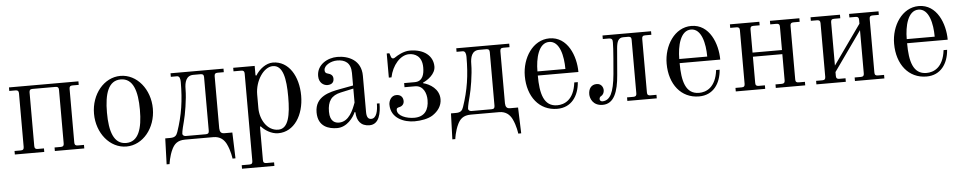

<svg xmlns="http://www.w3.org/2000/svg" viewBox="-40 -769 6526 1300"><g transform="rotate(-5 3223.0 -119.0)"><path d="M38 0H238V-24H196C180 -24 174 -30 174 -46V-410C174 -426 180 -432 196 -432H352C368 -432 374 -426 374 -410V-46C374 -30 368 -24 352 -24H310V0H510V-24H468C452 -24 446 -30 446 -46V-410C446 -426 452 -432 468 -432H510V-456H38V-432H80C96 -432 102 -426 102 -410V-46C102 -30 96 -24 80 -24H38Z M684 -228C684 -356 712 -444 796 -444C880 -444 908 -356 908 -228C908 -100 880 -12 796 -12C712 -12 684 -100 684 -228ZM596 -228C596 -96 684 12 796 12C908 12 996 -96 996 -228C996 -360 908 -468 796 -468C684 -468 596 -360 596 -228Z M1056 156H1076C1076 156 1082 102 1106 54C1121 25 1142 0 1195 0H1387C1434 0 1459 25 1474 54C1498 102 1504 156 1504 156H1524L1518 -20H1464C1441 -20 1433 -32 1432 -56V-410C1432 -426 1438 -432 1454 -432H1496V-456H1136V-432H1178C1196 -432 1200 -411 1200 -392C1200 -266 1185 -167 1147 -56C1139 -33 1129 -20 1096 -20H1062ZM1180 -42C1180 -56 1193 -107 1198 -125C1209 -165 1228 -271 1228 -340C1228 -386 1239 -432 1289 -432H1338C1354 -432 1360 -426 1360 -410V-46C1360 -30 1354 -24 1338 -24H1202C1192 -24 1180 -29 1180 -42Z M1708 -169V-262C1708 -354 1767 -444 1830 -444C1899 -444 1916 -352 1916 -228C1916 -104 1899 -12 1830 -12C1753 -12 1708 -94 1708 -169ZM1562 206V230H1782V206H1730C1714 206 1708 200 1708 184V-42L1713 -45C1736 -18 1780 12 1828 12C1936 12 2004 -96 2004 -228C2004 -360 1940 -468 1832 -468C1786 -468 1739 -432 1714 -390L1708 -392V-456H1562V-432H1614C1630 -432 1636 -426 1636 -410V184C1636 200 1630 206 1614 206Z M2182 -103C2182 -174 2208 -212 2273 -226L2360 -245V-150C2342 -101 2312 -24 2244 -24C2221 -24 2182 -33 2182 -103ZM2098 -106C2098 -8 2172 12 2228 12C2295 12 2340 -50 2355 -86L2360 -84C2362 -26 2389 12 2448 12C2515 12 2528 -66 2528 -130H2510C2510 -81 2499 -30 2463 -30C2441 -30 2432 -47 2432 -80V-326C2432 -432 2346 -468 2270 -468C2204 -468 2130 -428 2130 -350C2130 -304 2162 -284 2188 -284C2210 -284 2232 -293 2232 -323C2232 -346 2218 -356 2195 -362C2189 -363 2182 -368 2180 -372C2177 -377 2177 -381 2177 -387C2177 -417 2222 -444 2267 -444C2320 -444 2360 -421 2360 -351V-266L2268 -249C2200 -236 2098 -216 2098 -106Z M2594 -115C2594 -22 2684 12 2754 12C2799 12 2847 3 2877 -16C2917 -42 2942 -78 2942 -122C2942 -192 2879 -229 2834 -240V-244C2866 -258 2920 -295 2920 -346C2920 -416 2863 -468 2762 -468C2720 -468 2676 -441 2666 -434C2658 -428 2652 -425 2646 -425C2638 -425 2634 -432 2632 -438L2624 -462H2606V-298H2624C2640 -378 2696 -444 2756 -444C2794 -444 2844 -425 2844 -346C2844 -303 2834 -252 2778 -252H2706V-224H2778C2834 -224 2854 -169 2854 -125C2854 -56 2824 -12 2754 -12C2702 -12 2640 -34 2640 -75C2640 -87 2646 -90 2660 -93C2680 -97 2692 -112 2692 -131C2692 -155 2678 -176 2646 -176C2610 -176 2594 -140 2594 -115Z M2998 156H3018C3018 156 3024 102 3048 54C3063 25 3084 0 3137 0H3329C3376 0 3401 25 3416 54C3440 102 3446 156 3446 156H3466L3460 -20H3406C3383 -20 3375 -32 3374 -56V-410C3374 -426 3380 -432 3396 -432H3438V-456H3078V-432H3120C3138 -432 3142 -411 3142 -392C3142 -266 3127 -167 3089 -56C3081 -33 3071 -20 3038 -20H3004ZM3122 -42C3122 -56 3135 -107 3140 -125C3151 -165 3170 -271 3170 -340C3170 -386 3181 -432 3231 -432H3280C3296 -432 3302 -426 3302 -410V-46C3302 -30 3296 -24 3280 -24H3144C3134 -24 3122 -29 3122 -42Z M3612 -252C3612 -340 3636 -444 3708 -444C3780 -444 3802 -340 3802 -252ZM3524 -228C3524 -88 3602 12 3724 12C3821 12 3871 -63 3878 -156H3854C3840 -38 3774 -12 3726 -12C3634 -12 3612 -102 3612 -224H3888C3888 -332 3836 -468 3712 -468C3598 -468 3524 -350 3524 -228Z M3948 -67C3948 -41 3965 12 4033 12C4110 12 4139 -68 4148 -181L4163 -360C4167 -406 4177 -432 4211 -432H4244C4260 -432 4266 -426 4266 -410V-46C4266 -30 4260 -24 4244 -24H4201V0H4401V-24H4360C4344 -24 4338 -30 4338 -46V-410C4338 -426 4344 -432 4360 -432H4402V-456H4072V-432H4110C4136 -432 4138 -421 4138 -404C4138 -379 4136 -345 4132 -296L4123 -189C4111 -63 4085 -12 4032 -12C4025 -12 4015 -18 4015 -27C4015 -36 4018 -44 4027 -48C4038 -53 4048 -69 4048 -86C4048 -109 4033 -132 4004 -132C3967 -132 3948 -105 3948 -67Z M4576 -252C4576 -340 4600 -444 4672 -444C4744 -444 4766 -340 4766 -252ZM4488 -228C4488 -88 4566 12 4688 12C4785 12 4835 -63 4842 -156H4818C4804 -38 4738 -12 4690 -12C4598 -12 4576 -102 4576 -224H4852C4852 -332 4800 -468 4676 -468C4562 -468 4488 -350 4488 -228Z M4938 0H5138V-24H5096C5080 -24 5074 -30 5074 -46V-224H5274V-46C5274 -30 5268 -24 5252 -24H5210V0H5410V-24H5368C5352 -24 5346 -30 5346 -46V-410C5346 -426 5352 -432 5368 -432H5410V-456H5210V-432H5252C5268 -432 5274 -426 5274 -410V-252H5074V-410C5074 -426 5080 -432 5096 -432H5138V-456H4938V-432H4980C4996 -432 5002 -426 5002 -410V-46C5002 -30 4996 -24 4980 -24H4938Z M5486 0H5686V-24H5644C5628 -24 5622 -30 5622 -46V-72L5812 -340V-46C5812 -30 5806 -24 5790 -24H5748V0H5948V-24H5906C5890 -24 5884 -30 5884 -46V-410C5884 -426 5890 -432 5906 -432H5948V-456H5748V-432H5790C5806 -432 5812 -426 5812 -410V-384L5622 -116V-410C5622 -426 5628 -432 5644 -432H5686V-456H5486V-432H5528C5544 -432 5550 -426 5550 -410V-46C5550 -30 5544 -24 5528 -24H5486Z M6122 -252C6122 -340 6146 -444 6218 -444C6290 -444 6312 -340 6312 -252ZM6034 -228C6034 -88 6112 12 6234 12C6331 12 6381 -63 6388 -156H6364C6350 -38 6284 -12 6236 -12C6144 -12 6122 -102 6122 -224H6398C6398 -332 6346 -468 6222 -468C6108 -468 6034 -350 6034 -228Z"/></g></svg>

Font: Old Standard
Style: Regular
Weight: 400
Designer: Alexey Kryukov <alexios@thessalonica.org.ru>
Version: Version 2.0